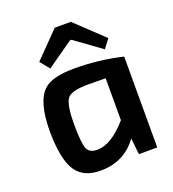

<svg xmlns="http://www.w3.org/2000/svg" viewBox="-134 -828 849 943"><g transform="rotate(-20 290.5 -356.5)"><path d="M130 -593 259 -725H343L489 -587L454 -541L316 -641H308L170 -544ZM435 0 426 -85Q356 11 234 12Q144 13 104 -46Q63 -107 62 -253Q62 -410 121 -464Q166 -504 280 -504Q408 -504 531 -475V0ZM320 -407Q233 -407 210 -381Q186 -353 186 -247Q186 -147 199 -117Q211 -90 252 -90Q325 -90 409 -187V-406Z"/></g></svg>

Font: Taylor Sans Upright Semi Bold
Style: Regular
Weight: 600
Italic angle: -8°
Designer: Natanael Gama
Version: Version 1.001 September 8, 2015